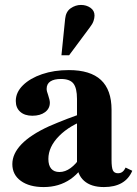

<svg xmlns="http://www.w3.org/2000/svg" viewBox="-20 -744 556 778"><path d="M401 14Q349 14 320.5 -11.5Q292 -37 292 -83V-343Q292 -387 277.5 -405.5Q263 -424 227 -424Q199 -424 184 -414Q169 -404 169 -384Q169 -379 170.5 -373Q172 -367 175 -359Q182 -338 182 -328Q182 -304 162.5 -289.5Q143 -275 111 -275Q80 -275 62 -291Q44 -307 44 -335Q44 -370 73 -398.5Q102 -427 150.5 -443.5Q199 -460 259 -460Q346 -460 389 -420Q432 -380 432 -299V-96Q432 -65 437.5 -53.5Q443 -42 458 -42Q469 -42 476.5 -48Q484 -54 489 -65L516 -52Q488 14 401 14ZM157 14Q99 14 64.5 -11Q30 -36 30 -79Q30 -121 67 -159.5Q104 -198 178 -232Q210 -246 252.5 -262.5Q295 -279 335 -291L336 -262Q263 -237 219.5 -193Q176 -149 176 -100Q176 -74 187.5 -60.5Q199 -47 221 -47Q244 -47 266 -63Q288 -79 306 -107Q324 -135 334 -170L340 -113Q312 -50 265.5 -18Q219 14 157 14ZM229 -520 244 -668Q247 -697 266.5 -710.5Q286 -724 308 -724Q330 -724 346.5 -712.5Q363 -701 363 -681Q363 -671 359 -659Q355 -647 344 -633L260 -520Z"/></svg>

Font: Baskervville
Style: Bold
Weight: 700
Version: Version 1.100